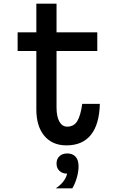

<svg xmlns="http://www.w3.org/2000/svg" viewBox="-20 -776 640 1046"><path d="M288 -756V-600H510V-498H288V-190Q288 -141 303.5 -113.5Q319 -86 346 -86Q382 -86 400.5 -115.5Q419 -145 428 -210H524Q521 -98 475 -41Q429 16 342 16Q265 16 221.5 -36Q178 -88 178 -180V-498H76V-600H178V-756ZM346 170Q320 170 304 155Q288 140 288 115Q288 90 304 75Q320 60 346 60Q372 60 388 75Q404 90 404 115Q404 140 388 155Q372 170 346 170ZM284 250Q315 229 330.5 205Q346 181 346 162V60Q376 60 392 78Q408 96 408 130Q408 158 399 190.5Q390 223 374 250Z"/></svg>

Font: Martian Mono Condensed
Style: Regular
Weight: 400
Width: 3
Designer: Roman Shamin
Foundry: Evil Martians
Version: Version 1.000